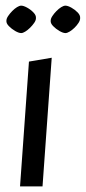

<svg xmlns="http://www.w3.org/2000/svg" viewBox="-20 -669 308 689"><path d="M56 -550.3Q47.6 -550.3 34.6 -557.7Q21.6 -565.2 11.8 -575.3Q2 -585.4 3 -594.7Q3 -602.3 9.2 -611.5Q15.4 -620.7 23.9 -629.4Q32.5 -638.1 41.1 -643.4Q49.7 -648.7 56 -648.7Q64.4 -648.7 77.2 -641.7Q90.1 -634.6 100 -624.3Q110 -614.1 109 -603.7Q109 -595.9 102.7 -586.9Q96.4 -577.8 87.8 -569.3Q79.2 -560.9 70.6 -555.6Q62 -550.3 56 -550.3ZM214.9 -550.3Q206.5 -550.3 193.5 -557.7Q180.5 -565.2 170.7 -575.3Q160.9 -585.4 161.9 -594.7Q161.9 -602.3 168 -611.5Q174 -620.7 182.6 -629.4Q191.2 -638.1 199.8 -643.4Q208.4 -648.7 214.7 -648.7Q223 -648.7 235.9 -641.7Q248.7 -634.6 258.7 -624.3Q268.6 -614.1 267.6 -603.7Q267.6 -595.9 261.8 -586.9Q256 -577.8 247.3 -569.3Q238.6 -560.9 229.8 -555.6Q220.9 -550.3 214.9 -550.3ZM51.9 0 83.9 -448 165.6 -461.8 132.6 0Z"/></svg>

Font: Ancizar Sans Thin
Style: Italic
Weight: 100
Italic angle: -4°
Designer: Cesar Puertas, Viviana Monsalve, Julian Moncada, Julian Prieto, Jose Castro, Mariel Hernandez, Felipe Aragon, Sara Alarc
Version: Version 8.100